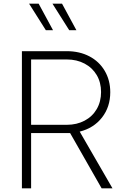

<svg xmlns="http://www.w3.org/2000/svg" viewBox="-20 -1023 675 1043"><path d="M99 -745H343Q412 -745 465.5 -717Q519 -689 549 -638Q579 -587 579 -522Q579 -442 534 -384.5Q489 -327 413 -308L591 0H532L361 -300H149V0H99ZM343 -345Q397 -345 439.5 -367.5Q482 -390 505.5 -430.5Q529 -471 529 -523Q529 -575 505.5 -615Q482 -655 439.5 -677.5Q397 -700 343 -700H149V-345ZM265 -1003H317L395 -859H356ZM190 -1003 268 -859H229L138 -1003Z"/></svg>

Font: Eudoxus Sans ExtraLight
Style: Regular
Weight: 200
Designer: Stijn de Vries
Foundry: tokotype
Version: Version 2.005